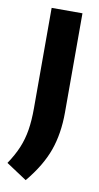

<svg xmlns="http://www.w3.org/2000/svg" viewBox="-113 -586 443 862"><g transform="rotate(10 108.5 -155.0)"><path d="M69.5 235.5 -24.5 173.5Q3.5 132 19.8 93Q36 54 43 10.8Q50 -32.5 50 -87.5V-546.5H190.5V-94.5Q190.5 2 163.2 78.8Q136 155.5 69.5 235.5Z"/></g></svg>

Font: Encode Sans Condensed
Style: Bold
Weight: 700
Width: 3
Designer: Multiple Designers
Foundry: Impallari Type
Version: Version 3.000; ttfautohint (v1.8.3) -l 8 -r 50 -G 200 -x 14 